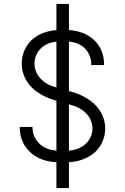

<svg xmlns="http://www.w3.org/2000/svg" viewBox="-20 -858 640 980"><path d="M299 -29Q273 -29 246.5 -32Q220 -35 195.5 -44Q171 -53 149.5 -68.5Q128 -84 112.5 -105.5Q97 -127 89 -152.5Q81 -178 81 -204Q81 -205 81 -207Q81 -209 81 -210H146Q146 -209 146 -208Q146 -207 146 -206Q146 -179 159 -154Q172 -129 194.5 -113.5Q217 -98 244.5 -92.5Q272 -87 299 -87Q317 -87 335 -89Q353 -91 370 -96.5Q387 -102 402.5 -112Q418 -122 429 -136Q440 -150 446 -167Q452 -184 452 -202Q452 -229 439 -253Q426 -277 404.5 -293Q383 -309 357.5 -317.5Q332 -326 306.5 -333Q281 -340 255.5 -347.5Q230 -355 206 -367Q182 -379 160.5 -395.5Q139 -412 123.5 -433.5Q108 -455 99.5 -480.5Q91 -506 91 -533Q91 -559 98.5 -583.5Q106 -608 120.5 -629Q135 -650 156 -665.5Q177 -681 201 -690Q225 -699 250 -702.5Q275 -706 301 -706Q327 -706 352.5 -702.5Q378 -699 401.5 -690Q425 -681 446 -665.5Q467 -650 481.5 -629Q496 -608 503.5 -583Q511 -558 511 -532Q511 -531 511 -529Q511 -527 511 -526H446Q446 -527 446 -528Q446 -529 446 -530Q446 -557 434 -581.5Q422 -606 401 -621.5Q380 -637 353.5 -642.5Q327 -648 301 -648Q275 -648 249 -642.5Q223 -637 201.5 -622Q180 -607 168 -583Q156 -559 156 -533Q156 -506 169 -482Q182 -458 203 -442Q224 -426 249.5 -417.5Q275 -409 301 -402Q327 -395 352.5 -387.5Q378 -380 402 -368Q426 -356 447 -339.5Q468 -323 484 -301.5Q500 -280 508.5 -254.5Q517 -229 517 -202Q517 -176 509 -151Q501 -126 485.5 -104.5Q470 -83 448 -68Q426 -53 401.5 -44Q377 -35 351 -32Q325 -29 299 -29ZM268 102V-838H332V102Z"/></svg>

Font: Iosevka Curly Light Extended
Style: Regular
Weight: 300
Width: 7
Monospace: yes
Designer: Belleve Invis
Foundry: Belleve Invis
Version: Version 11.1.0; ttfautohint (v1.8.3)